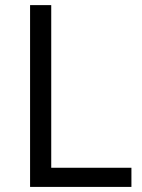

<svg xmlns="http://www.w3.org/2000/svg" viewBox="-20 -734 559 754"><path d="M98.1 0V-713.9H181.2V-75.2H496.1V0Z"/></svg>

Font: f05545470
Style: Regular
Weight: 400
Foundry: Ascender Corporation
Version: Version 1.10